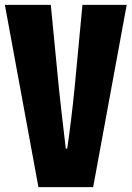

<svg xmlns="http://www.w3.org/2000/svg" viewBox="-20 -768 540 788"><path d="M137.7 0 0 -748H188.5L221.7 -406.2Q230.5 -322.3 250 -158.2H255.9Q272.5 -271.5 286.1 -406.2L318.4 -748H500L362.3 0Z"/></svg>

Font: Gen Shin Gothic Monospace Heavy
Style: Bold
Weight: 800
Designer: [Source Han Sans]
Ryoko NISHIZUKA  (kana & ideographs); Paul D. Hunt (Latin, Greek & Cyrillic); Wenlong ZHANG  (bopomofo
Version: Version 1.002.20150607